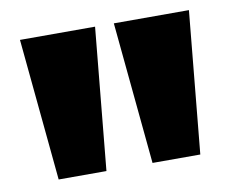

<svg xmlns="http://www.w3.org/2000/svg" viewBox="-55 -877 675 554"><g transform="rotate(-10 282.5 -600.0)"><path d="M75 -392 35 -808H255L215 -392ZM350 -392 310 -808H530L490 -392Z"/></g></svg>

Font: Encode Sans Expanded Black
Style: Regular
Weight: 900
Width: 7
Designer: Multiple Designers
Foundry: Impallari Type
Version: Version 2.000